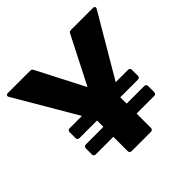

<svg xmlns="http://www.w3.org/2000/svg" viewBox="-195 -972 1215 1215"><g transform="rotate(-45 412.0 -365.0)"><path d="M150 -104H307V24C307 35 315 42 325 42H497C508 42 515 35 515 24V-104H673C683 -104 690 -111 690 -122V-175C690 -186 683 -193 673 -193H515V-250H673C683 -250 690 -256 690 -267V-321C690 -332 683 -338 673 -338H562L805 -751C807 -754 808 -758 808 -760C808 -767 802 -772 792 -772H597C587 -772 580 -769 576 -760L414 -442L250 -760C246 -768 240 -772 230 -772H30C21 -772 15 -767 15 -760C15 -758 16 -754 18 -751L260 -338H150C139 -338 132 -332 132 -321V-267C132 -256 139 -250 150 -250H307V-193H150C139 -193 132 -186 132 -175V-122C132 -111 139 -104 150 -104Z"/></g></svg>

Font: LINE Seed JP_OTF ExtraBold
Style: Regular
Weight: 800
Designer: LY Corporation & Fontrix & Fontworks
Version: Version 1.013